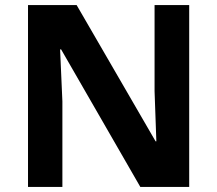

<svg xmlns="http://www.w3.org/2000/svg" viewBox="-20 -734 853 754"><path d="M723 0V-714H587V-376C589 -310 592 -245 594 -179H591L281 -714H90V0H225V-336C222 -404 219 -472 216 -540H220L531 0Z"/></svg>

Font: Noto Kufi Arabic
Style: Bold
Weight: 700
Designer: Monotype Design Team, David Williams, Khaled Hosny
Foundry: Google LLC
Version: Version 2.109